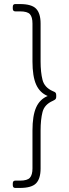

<svg xmlns="http://www.w3.org/2000/svg" viewBox="-20 -788 342 946"><path d="M78 -768Q136 -768 158 -745Q180 -722 180 -672V-485Q180 -432 189.5 -394.5Q199 -357 240 -339Q251 -335 254 -331Q257 -327 257 -319V-311Q257 -304 254 -300Q251 -296 240 -291Q199 -273 189.5 -236Q180 -199 180 -145V42Q180 92 158 115Q136 138 78 138H55Q43 138 43 124V116Q43 102 55 102H78Q115 102 127.5 87.5Q140 73 140 42V-145Q140 -218 158 -258.5Q176 -299 215 -315Q176 -331 158 -371.5Q140 -412 140 -485V-672Q140 -704 127.5 -718Q115 -732 78 -732H55Q43 -732 43 -746V-754Q43 -768 55 -768Z"/></svg>

Font: Asap Semi Expanded Thin
Style: Regular
Weight: 100
Width: 6
Designer: Pablo Cosgaya
Foundry: Omnibus-Type
Version: Version 3.001; ttfautohint (v1.8.4.7-5d5b)